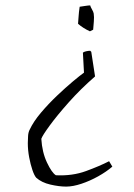

<svg xmlns="http://www.w3.org/2000/svg" viewBox="-20 -476 498 711"><path d="M313 -360Q300 -366 289 -373Q278 -380 269 -388Q270 -398 271 -414.5Q272 -431 275 -451Q282 -452 295 -454Q308 -456 314 -456Q315 -451 320.5 -441.5Q326 -432 327 -426Q329 -413 327.5 -396.5Q326 -380 325 -366ZM225 215Q199 215 166.5 207.5Q134 200 114 182Q107 174 100 153.5Q93 133 88 106.5Q83 80 83 54Q83 41 84 27Q85 13 90 4Q104 -26 131.5 -58.5Q159 -91 191 -121.5Q223 -152 250 -174.5Q277 -197 291 -207L287 -281Q290 -284 298.5 -286Q307 -288 314 -288L318 -284L332 -193Q278 -146 234.5 -97Q191 -48 164 -11Q137 26 133 38Q136 88 154 126Q172 164 187 173Q248 176 298.5 157.5Q349 139 384 121L396 141Q374 160 343.5 177Q313 194 281.5 204.5Q250 215 225 215Z"/></svg>

Font: Labrada Light
Style: Regular
Weight: 300
Designer: Mercedes Jáuregui
Foundry: Omnibus-Type Team
Version: Version 1.000; ttfautohint (v1.8.4.7-5d5b)